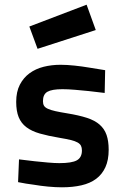

<svg xmlns="http://www.w3.org/2000/svg" viewBox="-20 -787 534 818"><path d="M426 -391Q391 -395 358 -399Q329 -402 299 -404.5Q269 -407 246 -407Q201 -407 182 -396Q163 -385 163 -356Q163 -344 167.5 -336.5Q172 -329 184 -323.5Q196 -318 216 -313.5Q236 -309 267 -304Q316 -296 350 -285Q384 -274 404.5 -256Q425 -238 434 -212Q443 -186 443 -149Q443 -105 429 -74.5Q415 -44 389.5 -25Q364 -6 327 2.5Q290 11 244 11Q217 11 185 8Q153 5 124 0Q91 -4 57 -11L61 -108Q95 -104 128 -100Q156 -97 184.5 -94.5Q213 -92 233 -92Q286 -92 307.5 -104Q329 -116 329 -146Q329 -158 325 -166Q321 -174 310.5 -180Q300 -186 281.5 -190.5Q263 -195 233 -200Q185 -208 150 -218Q115 -228 92.5 -245Q70 -262 59.5 -288Q49 -314 49 -353Q49 -396 64.5 -426Q80 -456 106 -475Q132 -494 166 -502.5Q200 -511 238 -511Q265 -511 298 -507.5Q331 -504 360 -499Q393 -494 428 -488ZM349 -767 388 -659 140 -579 105 -674Z"/></svg>

Font: Panefresco 800wt
Style: Regular
Weight: 800
Designer: Campivisivi
Foundry: Campivisivi & Chank Co
Version: Version 1.001